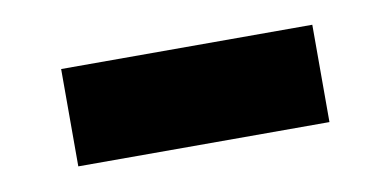

<svg xmlns="http://www.w3.org/2000/svg" viewBox="-31 -417 525 258"><g transform="rotate(-10 231.5 -288.5)"><path d="M60.1 -222.2V-355H402.8V-222.2Z"/></g></svg>

Font: Hubot Sans Expanded
Style: Bold
Weight: 700
Width: 7
Designer: Deni Anggara
Foundry: GitHub
Version: Version 1.001;gftools[0.9.31]